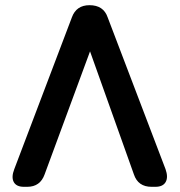

<svg xmlns="http://www.w3.org/2000/svg" viewBox="-20 -720 693 740"><path d="M72 0Q43 0 33 -18.5Q23 -37 35 -68L257 -653Q274 -700 325 -700Q379 -700 395 -653L618 -68Q629 -37 618.5 -18.5Q608 0 579 0H564Q512 0 496 -48L327 -522L152 -48Q135 0 85 0Z"/></svg>

Font: Zen Maru Gothic
Style: Bold
Weight: 700
Designer: Yoshimichi Ohira
Foundry: Positype
Version: Version 1.001